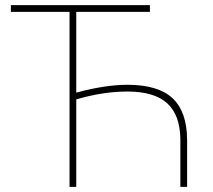

<svg xmlns="http://www.w3.org/2000/svg" viewBox="-20 -731 835 751"><path d="M566.4 -684.6H278.3V-368.7Q392.1 -399.4 478 -399.4Q598.6 -399.4 654.8 -346.9Q710.9 -294.4 711.9 -185.5V0H685.5V-187.5Q684.1 -281.7 633.5 -327.4Q583 -373 478 -373Q383.8 -373 278.3 -342.3V0H252V-684.6H22.5V-710.9H566.4Z"/></svg>

Font: Roboto Thin
Style: Regular
Weight: 250
Designer: Google
Version: Version 2.134; 2016